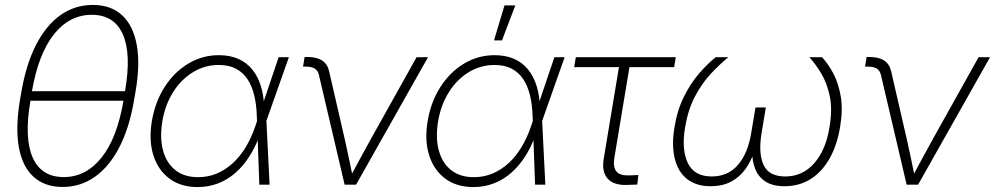

<svg xmlns="http://www.w3.org/2000/svg" viewBox="-20 -757 4078 787"><path d="M236.8 9.3Q163.1 9.3 117.2 -32.7Q71.3 -74.7 57.1 -154.5Q43 -234.4 62 -348.1L67.4 -379.4Q86.9 -493.2 127.7 -573Q168.5 -652.8 227.5 -694.8Q286.6 -736.8 360.4 -736.8Q434.6 -736.8 480.2 -694.8Q525.9 -652.8 540.5 -573Q555.2 -493.2 535.2 -379.4L529.8 -348.1Q510.7 -234.4 469.7 -154.5Q428.7 -74.7 369.6 -32.7Q310.5 9.3 236.8 9.3ZM241.2 -31.2Q332.5 -31.2 396.2 -111.1Q460 -190.9 485.8 -342.8L492.7 -384.8Q519 -536.6 483.4 -616.5Q447.8 -696.3 356.4 -696.3Q264.6 -696.3 201.2 -616.5Q137.7 -536.6 111.3 -384.8L104.5 -342.8Q78.6 -190.9 114 -111.1Q149.4 -31.2 241.2 -31.2ZM88.9 -344.2 95.2 -383.3H509.3L502.9 -344.2Z M790 9.8Q721.2 9.8 674.6 -24.9Q627.9 -59.6 608.6 -120.8Q589.4 -182.1 602.5 -260.7Q615.7 -339.4 654.8 -400.4Q693.8 -461.4 751.5 -496.1Q809.1 -530.8 877 -530.8Q922.9 -530.8 957 -515.6Q991.2 -500.5 1013.9 -472.4Q1036.6 -444.3 1048.8 -405.8Q1061 -367.2 1062.5 -320.8H1076.2L1071.8 -264.6L1085 0H1043L1032.7 -281.7Q1031.2 -329.1 1021.7 -367.7Q1012.2 -406.2 993.7 -433.6Q975.1 -460.9 946.3 -475.8Q917.5 -490.7 876 -490.7Q820.3 -490.7 772 -461.7Q723.6 -432.6 690.4 -380.6Q657.2 -328.6 645.5 -260.3Q634.3 -192.4 648.2 -140.6Q662.1 -88.9 698.7 -59.8Q735.4 -30.8 792 -30.8Q832.5 -30.8 867.9 -45.4Q903.3 -60.1 933.3 -87.4Q963.4 -114.7 986.6 -152.8Q1009.8 -190.9 1025.9 -237.8L1122.1 -522.5H1164.1L1071.3 -259.8L1056.6 -199.2H1043Q1026.4 -153.3 1001.7 -115Q977.1 -76.7 945.1 -48.6Q913.1 -20.5 874 -5.4Q835 9.8 790 9.8Z M1392.6 0 1287.1 -450.2Q1282.7 -468.3 1269.8 -476.1Q1256.8 -483.9 1233.4 -483.9H1222.2L1228.5 -523.4H1240.2Q1278.3 -523.4 1300.3 -509Q1322.3 -494.6 1329.1 -464.8L1394 -182.6Q1402.8 -144.5 1410.6 -106Q1418.5 -67.4 1426.3 -29.8H1414.6Q1435.5 -67.9 1455.8 -106.2Q1476.1 -144.5 1497.6 -182.6L1687.5 -522.5H1734.4L1439.5 0Z M1920.4 9.8Q1851.6 9.8 1804.9 -24.9Q1758.3 -59.6 1739 -120.8Q1719.7 -182.1 1732.9 -260.7Q1746.1 -339.4 1785.2 -400.4Q1824.2 -461.4 1881.8 -496.1Q1939.5 -530.8 2007.3 -530.8Q2053.2 -530.8 2087.4 -515.6Q2121.6 -500.5 2144.3 -472.4Q2167 -444.3 2179.2 -405.8Q2191.4 -367.2 2192.9 -320.8H2206.5L2202.1 -264.6L2215.3 0H2173.3L2163.1 -281.7Q2161.6 -329.1 2152.1 -367.7Q2142.6 -406.2 2124 -433.6Q2105.5 -460.9 2076.7 -475.8Q2047.9 -490.7 2006.3 -490.7Q1950.7 -490.7 1902.3 -461.7Q1854 -432.6 1820.8 -380.6Q1787.6 -328.6 1775.9 -260.3Q1764.6 -192.4 1778.6 -140.6Q1792.5 -88.9 1829.1 -59.8Q1865.7 -30.8 1922.4 -30.8Q1962.9 -30.8 1998.3 -45.4Q2033.7 -60.1 2063.7 -87.4Q2093.8 -114.7 2116.9 -152.8Q2140.1 -190.9 2156.2 -237.8L2252.4 -522.5H2294.4L2201.7 -259.8L2187 -199.2H2173.3Q2156.7 -153.3 2132.1 -115Q2107.4 -76.7 2075.4 -48.6Q2043.5 -20.5 2004.4 -5.4Q1965.3 9.8 1920.4 9.8ZM2004.9 -591.3 2047.9 -734.9H2092.3L2037.6 -591.3Z M2550.3 1Q2495.1 2.9 2470.5 -25.1Q2445.8 -53.2 2454.6 -106L2517.1 -481.9H2333.5L2340.3 -522.5H2750L2743.2 -481.9H2560.1L2498 -108.9Q2492.2 -71.3 2506.8 -54Q2521.5 -36.6 2558.6 -38.1Q2567.9 -38.6 2577.6 -38.8Q2587.4 -39.1 2596.7 -39.6L2592.3 -0.5Q2582 0 2571.5 0.2Q2561 0.5 2550.3 1Z M2893.1 6.3Q2834 6.3 2796.6 -22.9Q2759.3 -52.2 2745.8 -106.7Q2732.4 -161.1 2744.6 -235.4Q2756.3 -306.6 2783.7 -361.3Q2811 -416 2845.5 -455.8Q2879.9 -495.6 2913.6 -522.5H2965.3Q2930.7 -494.1 2894 -455.1Q2857.4 -416 2828.9 -362.1Q2800.3 -308.1 2788.1 -234.9Q2772.9 -143.1 2799.6 -88.4Q2826.2 -33.7 2897 -33.7Q2963.9 -33.7 3004.6 -80.8Q3045.4 -127.9 3059.1 -211.4L3076.7 -316.4H3119.1L3101.6 -211.4Q3087.9 -127.9 3109.9 -80.8Q3131.8 -33.7 3198.7 -33.7Q3270 -33.7 3317.6 -88.1Q3365.2 -142.6 3379.9 -234.9Q3392.6 -308.1 3381.3 -362.1Q3370.1 -416 3346.7 -455.1Q3323.2 -494.1 3297.9 -522.5H3349.6Q3374.5 -495.6 3395.8 -455.8Q3417 -416 3426.3 -361.3Q3435.5 -306.6 3423.3 -235.4Q3411.1 -161.1 3380.1 -106.7Q3349.1 -52.2 3302.5 -22.9Q3255.9 6.3 3195.8 6.3Q3147.9 6.3 3118.7 -12.2Q3089.4 -30.8 3076.2 -63Q3063 -95.2 3063 -135.7H3071.3Q3058.1 -94.7 3034.4 -62.5Q3010.7 -30.3 2975.8 -12Q2940.9 6.3 2893.1 6.3Z M3696.3 0 3590.8 -450.2Q3586.4 -468.3 3573.5 -476.1Q3560.5 -483.9 3537.1 -483.9H3525.9L3532.2 -523.4H3543.9Q3582 -523.4 3604 -509Q3626 -494.6 3632.8 -464.8L3697.8 -182.6Q3706.5 -144.5 3714.4 -106Q3722.2 -67.4 3730 -29.8H3718.3Q3739.3 -67.9 3759.5 -106.2Q3779.8 -144.5 3801.3 -182.6L3991.2 -522.5H4038.1L3743.2 0Z"/></svg>

Font: Inter 28pt ExtraLight
Style: Italic
Weight: 250
Italic angle: -9.3988°
Designer: Rasmus Andersson
Foundry: rsms
Version: Version 4.001;git-66647c0bb